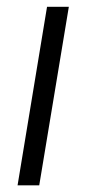

<svg xmlns="http://www.w3.org/2000/svg" viewBox="-20 -556 259 576"><path d="M32.7 0 121.1 -535.6H186.5L97.7 0Z"/></svg>

Font: Inter 20pt Light
Style: Italic
Weight: 300
Italic angle: -9.3988°
Version: Version 4.001;git-66647c0bb